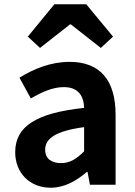

<svg xmlns="http://www.w3.org/2000/svg" viewBox="-20 -863 631 897"><path d="M217 14C281 14 337 -18 386 -60H389L400 0H520V-327C520 -489 447 -574 305 -574C217 -574 137 -541 71 -500L124 -403C176 -433 226 -456 278 -456C347 -456 371 -414 373 -359C148 -335 51 -272 51 -152C51 -57 117 14 217 14ZM265 -101C222 -101 191 -120 191 -164C191 -214 237 -251 373 -269V-156C338 -121 307 -101 265 -101ZM110 -692 167 -639 307 -749H311L451 -639L508 -692L383 -843H234Z"/></svg>

Font: Source Han Sans SC Bold
Style: Regular
Weight: 700
Designer: Ryoko NISHIZUKA (kana & ideographs); Paul D. Hunt (Latin, Greek & Cyrillic); Wenlong ZHANG (bopomofo); Sandoll Communica
Foundry: Adobe Systems Incorporated
Version: Version 1.001;PS 1.001;hotconv 1.0.78;makeotf.lib2.5.61930